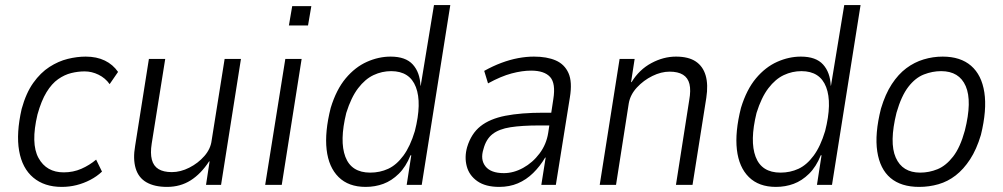

<svg xmlns="http://www.w3.org/2000/svg" viewBox="-20 -725 3932 753"><path d="M222 8Q154 8 110.5 -28.5Q67 -65 55 -133.5Q43 -202 65 -298Q82 -360 110.5 -400Q139 -440 174 -462.5Q209 -485 245.5 -494Q282 -503 316 -503Q359 -503 391 -487.5Q423 -472 443 -443L410 -395Q393 -419 366.5 -432Q340 -445 312 -445Q286 -445 259.5 -438.5Q233 -432 208 -414.5Q183 -397 162.5 -363.5Q142 -330 127 -276Q100 -162 131 -105.5Q162 -49 230 -49Q267 -49 299 -63Q331 -77 357 -99L380 -52Q360 -33 334 -19.5Q308 -6 280 1Q252 8 222 8Z M635 8Q586 8 554.5 -10Q523 -28 512 -65Q501 -102 510 -153L564 -494H628L575 -162Q569 -124 575.5 -99Q582 -74 601.5 -62Q621 -50 654 -50Q688 -50 722.5 -67.5Q757 -85 781.5 -113Q806 -141 810 -174L861 -494H925L847 0H788L802 -92H800Q768 -43 727.5 -17.5Q687 8 635 8Z M1113 -625 1126 -701H1201L1188 -625ZM1020 0 1099 -494H1163L1085 0Z M1414 8Q1347 8 1308 -30.5Q1269 -69 1261 -138Q1253 -207 1277 -302Q1299 -374 1336 -418Q1373 -462 1419 -482.5Q1465 -503 1512 -503Q1571 -503 1599 -472Q1627 -441 1629 -389H1630L1682 -705H1746L1634 0H1575L1593 -116H1590Q1572 -71 1544 -43.5Q1516 -16 1483.5 -4Q1451 8 1414 8ZM1432 -48Q1470 -48 1502.5 -63Q1535 -78 1562 -114.5Q1589 -151 1607 -211Q1635 -321 1611 -383.5Q1587 -446 1514 -446Q1478 -446 1445 -430.5Q1412 -415 1384.5 -379Q1357 -343 1338 -282Q1311 -172 1334.5 -110Q1358 -48 1432 -48Z M1938 8Q1884 8 1852 -14.5Q1820 -37 1810.5 -73Q1801 -109 1812 -148Q1828 -201 1864.5 -230Q1901 -259 1962 -271Q2023 -283 2112 -283H2154L2147 -233H2095Q2027 -233 1982 -226Q1937 -219 1911.5 -199Q1886 -179 1876 -140Q1863 -99 1884 -72.5Q1905 -46 1956 -46Q1994 -46 2031.5 -66.5Q2069 -87 2096 -123Q2123 -159 2130 -204L2150 -336Q2160 -398 2137.5 -423Q2115 -448 2063 -448Q2028 -448 1986.5 -437Q1945 -426 1894 -398L1879 -447Q1913 -466 1946.5 -478.5Q1980 -491 2012 -497Q2044 -503 2074 -503Q2125 -503 2159.5 -488Q2194 -473 2209.5 -438.5Q2225 -404 2215 -343L2160 0H2103L2120 -107H2118Q2098 -73 2071 -46.5Q2044 -20 2011 -6Q1978 8 1938 8Z M2332 0 2410 -494H2469L2455 -403H2457Q2487 -452 2534.5 -477.5Q2582 -503 2631 -503Q2680 -503 2708.5 -484Q2737 -465 2747.5 -429Q2758 -393 2750 -341L2696 0H2631L2683 -332Q2690 -371 2684 -395.5Q2678 -420 2658.5 -432Q2639 -444 2606 -444Q2573 -444 2538.5 -427Q2504 -410 2478 -382Q2452 -354 2446 -320L2396 0Z M3023 8Q2956 8 2917 -30.5Q2878 -69 2870 -138Q2862 -207 2886 -302Q2908 -374 2945 -418Q2982 -462 3028 -482.5Q3074 -503 3121 -503Q3180 -503 3208 -472Q3236 -441 3238 -389H3239L3291 -705H3355L3243 0H3184L3202 -116H3199Q3181 -71 3153 -43.5Q3125 -16 3092.5 -4Q3060 8 3023 8ZM3041 -48Q3079 -48 3111.5 -63Q3144 -78 3171 -114.5Q3198 -151 3216 -211Q3244 -321 3220 -383.5Q3196 -446 3123 -446Q3087 -446 3054 -430.5Q3021 -415 2993.5 -379Q2966 -343 2947 -282Q2920 -172 2943.5 -110Q2967 -48 3041 -48Z M3585 8Q3514 8 3472.5 -27Q3431 -62 3420.5 -131Q3410 -200 3435 -299Q3452 -356 3477.5 -395Q3503 -434 3534.5 -457.5Q3566 -481 3602.5 -492Q3639 -503 3677 -503Q3747 -503 3788.5 -467Q3830 -431 3840.5 -362.5Q3851 -294 3827 -196Q3810 -139 3784.5 -100Q3759 -61 3728 -37Q3697 -13 3660.5 -2.5Q3624 8 3585 8ZM3589 -48Q3624 -48 3657 -61.5Q3690 -75 3718 -111Q3746 -147 3764 -213Q3793 -328 3767.5 -387Q3742 -446 3671 -446Q3637 -446 3603.5 -433Q3570 -420 3542.5 -384.5Q3515 -349 3496 -283Q3467 -166 3493 -107Q3519 -48 3589 -48Z"/></svg>

Font: Nunito Sans 7pt Condensed Light
Style: Italic
Weight: 300
Width: 3
Italic angle: -9°
Designer: Vernon Adams
Foundry: Vernon Adams
Version: Version 3.101;gftools[0.9.27]